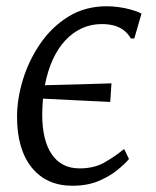

<svg xmlns="http://www.w3.org/2000/svg" viewBox="-20 -584 498 614"><path d="M211.5 10Q128.5 10 81.5 -48.2Q34.5 -106.5 34.5 -210.5Q34.5 -267.5 53.2 -329Q72 -390.5 108.5 -444Q145 -497.5 198.5 -530.8Q252 -564 322 -564Q340 -564 360 -561.2Q380 -558.5 399 -553.2Q418 -548 432.5 -540.5L409.5 -461H398.5Q388.5 -478 374.8 -488Q361 -498 344 -502.5Q327 -507 305 -507Q271.5 -507 242.2 -493.8Q213 -480.5 189.2 -455.2Q165.5 -430 149 -394Q132.5 -358 123.5 -311.5Q177.5 -313 230.2 -314.2Q283 -315.5 336.5 -317.5L332.5 -258Q279 -260.5 225 -263.2Q171 -266 117.5 -268.5Q116.5 -256.5 115.8 -244Q115 -231.5 115 -218Q115 -135 145.8 -90.2Q176.5 -45.5 234.5 -45.5Q279.5 -45.5 311.8 -63.2Q344 -81 377 -107.5L392.5 -75.5Q380.5 -61 356 -40.8Q331.5 -20.5 295.5 -5.2Q259.5 10 211.5 10Z"/></svg>

Font: Merriweather 28pt Light
Style: Italic
Weight: 300
Italic angle: -7.8°
Version: Version 2.101